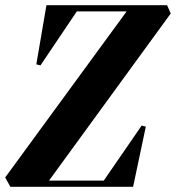

<svg xmlns="http://www.w3.org/2000/svg" viewBox="-32 -720 678 740"><path d="M8 0H481L530 -232L514 -236L368 -24H157L626 -668L612 -700H147L108 -472L124 -468L264 -676H456L-12 -36Z"/></svg>

Font: Mazius Display Extra Italic
Style: Bold
Weight: 700
Italic angle: -17°
Designer: Alberto Casagrande & Collletttivo
Foundry: Collletttivo
Version: Version 2.000;Glyphs 3.2 (3217)